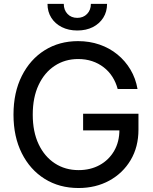

<svg xmlns="http://www.w3.org/2000/svg" viewBox="-20 -948 778 979"><path d="M380.4 10.7Q282.7 10.7 208 -35.9Q133.3 -82.5 91.1 -166.7Q48.8 -251 48.8 -363.3Q48.8 -476.6 91.3 -561Q133.8 -645.5 208 -691.9Q282.2 -738.3 377.9 -738.3Q436.5 -738.3 487.5 -720.7Q538.6 -703.1 578.6 -670.4Q618.7 -637.7 645.3 -593Q671.9 -548.3 681.2 -494.1H580.1Q570.8 -528.8 552.7 -556.9Q534.7 -585 508.3 -605.2Q481.9 -625.5 449.5 -636.2Q417 -647 378.4 -647Q311.5 -647 259 -612.5Q206.5 -578.1 176.8 -514.6Q147 -451.2 147 -363.3Q147 -275.9 177 -212.6Q207 -149.4 259.8 -115Q312.5 -80.6 380.9 -80.6Q440.9 -80.6 487.8 -106.2Q534.7 -131.8 561.8 -178.2Q588.9 -224.6 588.9 -286.6L617.7 -283.2H403.8V-368.2H686V-287.1Q686 -198.7 646.2 -131.8Q606.4 -64.9 537.4 -27.1Q468.3 10.7 380.4 10.7ZM374 -792.5Q329.6 -792.5 295.2 -809.8Q260.7 -827.1 241.5 -857.7Q222.2 -888.2 222.2 -928.2H305.2Q305.2 -897 324.2 -877Q343.3 -856.9 374 -856.9Q404.8 -856.9 424.1 -877Q443.4 -897 443.4 -928.2H525.9Q525.9 -888.2 506.6 -857.7Q487.3 -827.1 453.4 -809.8Q419.4 -792.5 374 -792.5Z"/></svg>

Font: Inter Cardless Tabular
Style: Regular
Weight: 400
Designer: Rasmus Andersson
Foundry: rsms
Version: Version 4.000;git-4fc901f